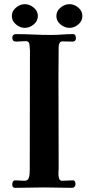

<svg xmlns="http://www.w3.org/2000/svg" viewBox="-20 -896 453 923"><path d="M345 -713Q345 -696 329 -696Q317 -696 304.5 -696.5Q292 -697 280 -697Q270 -697 266 -688.5Q262 -680 262 -671Q262 -636 261.5 -600.5Q261 -565 261 -530Q261 -420 261.5 -309.5Q262 -199 262 -89Q262 -82 261 -67Q260 -52 263.5 -39.5Q267 -27 278 -27Q291 -27 304 -28Q317 -29 330 -29Q337 -29 340 -23.5Q343 -18 343 -11Q343 -4 338.5 1.5Q334 7 326 7Q292 7 258.5 6Q225 5 191 5Q157 5 123 6Q89 7 55 7Q45 7 42 3Q39 -1 39 -10Q39 -18 42.5 -23.5Q46 -29 54 -29Q65 -29 76 -28Q87 -27 97 -27Q111 -27 116 -36Q121 -45 122 -57.5Q123 -70 123 -79L124 -653Q124 -662 122 -679.5Q120 -697 108 -698Q105 -698 102.5 -698Q100 -698 97 -698Q87 -698 77.5 -697Q68 -696 58 -696Q39 -696 39 -715Q39 -722 43.5 -727Q48 -732 55 -732Q98 -732 140.5 -730Q183 -728 226 -728Q252 -728 278.5 -730Q305 -732 331 -732Q339 -732 342 -726Q345 -720 345 -713ZM162 -819Q162 -795 142 -778.5Q122 -762 99 -762Q77 -762 57 -778.5Q37 -795 37 -819Q37 -843 57 -859.5Q77 -876 99 -876Q122 -876 142 -859.5Q162 -843 162 -819ZM376 -819Q376 -795 356.5 -778.5Q337 -762 314 -762Q291 -762 271 -778.5Q251 -795 251 -819Q251 -843 271 -859.5Q291 -876 314 -876Q337 -876 356.5 -859.5Q376 -843 376 -819Z"/></svg>

Font: Kaisei Opti
Style: Bold
Weight: 700
Designer: Font-Kai, 金井和夫
Foundry: KAZUO KANAI
Version: Version 5.003